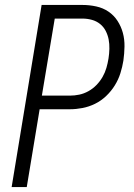

<svg xmlns="http://www.w3.org/2000/svg" viewBox="-20 -755 540 775"><path d="M27 0 148 -735H313Q341 -735 368.5 -729Q396 -723 418 -708Q440 -693 454.5 -670.5Q469 -648 476 -622Q483 -596 482.5 -567Q482 -538 478 -510Q474 -485 466 -459.5Q458 -434 443.5 -410.5Q429 -387 408.5 -367.5Q388 -348 363.5 -336Q339 -324 313 -319Q287 -314 262 -314H140L88 0ZM149 -369H262Q281 -369 300 -373Q319 -377 337 -387Q355 -397 369.5 -412Q384 -427 394 -444.5Q404 -462 409.5 -481Q415 -500 418 -519Q421 -538 421.5 -558Q422 -578 418.5 -596Q415 -614 406.5 -630.5Q398 -647 383.5 -658.5Q369 -670 350.5 -675Q332 -680 313 -680H201Z"/></svg>

Font: Iosevka Curly Light Oblique
Style: Regular
Weight: 300
Italic angle: -9°
Monospace: yes
Designer: Belleve Invis
Foundry: Belleve Invis
Version: Version 11.1.0; ttfautohint (v1.8.3)